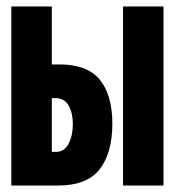

<svg xmlns="http://www.w3.org/2000/svg" viewBox="-20 -573 540 593"><path d="M15 0V-553H140V-374H164Q250 -374 288.5 -326.5Q327 -279 327 -191Q327 -101 288 -50.5Q249 0 159 0ZM360 0V-553H485V0ZM140 -104H153Q179 -104 192 -129.5Q205 -155 205 -189Q205 -224 192 -247Q179 -270 151 -270H140Z"/></svg>

Font: Noto Sans Mono ExtraCondensed Black
Style: Regular
Weight: 900
Width: 2
Designer: Monotype Design Team
Foundry: Monotype Imaging Inc.
Version: Version 2.014